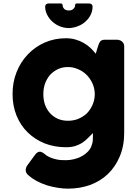

<svg xmlns="http://www.w3.org/2000/svg" viewBox="-20 -871 809 1127"><path d="M519.5 -22.5Q523.4 -32.2 524.4 -43.9Q525.4 -55.7 525.4 -69.3Q525.4 -73.2 525.4 -76.2Q525.4 -78.1 525.4 -79.1Q525.4 -81.1 525.4 -83Q525.4 -85.9 525.4 -89.8Q510.7 -74.2 495.1 -59.6Q480.5 -44.9 461.9 -32.2Q444.3 -21.5 420.9 -13.7Q398.4 -6.8 367.2 -6.8Q299.8 -6.8 242.2 -29.3Q184.6 -52.7 142.6 -93.8Q100.6 -134.8 77.1 -192.4Q53.7 -250 53.7 -319.3Q53.7 -387.7 77.1 -447.3Q100.6 -506.8 142.6 -550.8Q184.6 -595.7 242.2 -621.1Q299.8 -646.5 367.2 -646.5Q398.4 -646.5 423.8 -638.7Q449.2 -631.8 470.7 -619.1Q492.2 -607.4 509.8 -590.8Q527.3 -574.2 542 -555.7Q546.9 -571.3 555.7 -600.6Q558.6 -609.4 561.5 -616.2Q564.5 -623 568.4 -627.9Q572.3 -632.8 578.1 -634.8Q585 -637.7 594.7 -637.7Q619.1 -637.7 668.9 -637.7Q675.8 -637.7 682.6 -634.8Q690.4 -632.8 695.3 -627.9Q701.2 -623 705.1 -616.2Q709 -609.4 709 -600.6Q709 -430.7 709 -91.8Q709 -13.7 682.6 47.9Q657.2 108.4 613.3 150.4Q569.3 192.4 508.8 214.8Q448.2 236.3 378.9 236.3Q351.6 236.3 320.3 231.4Q289.1 226.6 258.8 217.8Q227.5 208 199.2 193.4Q170.9 178.7 148.4 159.2Q140.6 153.3 135.7 145.5Q130.9 136.7 130.9 127Q130.9 114.3 139.6 100.6Q156.2 79.1 187.5 35.2Q194.3 27.3 200.2 23.4Q206.1 19.5 213.9 19.5Q224.6 19.5 241.2 32.2Q253.9 43.9 269.5 50.8Q286.1 58.6 302.7 62.5Q320.3 67.4 336.9 68.4Q353.5 69.3 367.2 69.3Q389.6 69.3 414.1 63.5Q439.5 57.6 460 45.9Q481.4 34.2 498 16.6Q513.7 0 519.5 -22.5ZM234.4 -319.3Q234.4 -285.2 244.1 -256.8Q254.9 -227.5 273.4 -207Q293 -185.5 319.3 -173.8Q345.7 -162.1 378.9 -162.1Q410.2 -162.1 438.5 -172.9Q466.8 -184.6 488.3 -204.1Q508.8 -224.6 521.5 -252Q534.2 -278.3 536.1 -309.6Q536.1 -315.4 536.1 -326.2Q534.2 -357.4 521.5 -383.8Q508.8 -411.1 488.3 -431.6Q466.8 -453.1 438.5 -464.8Q410.2 -477.5 378.9 -477.5Q345.7 -477.5 319.3 -464.8Q293 -452.1 273.4 -430.7Q254.9 -409.2 244.1 -379.9Q234.4 -350.6 234.4 -319.3ZM382.8 -706.1Q353.5 -707 328.1 -717.8Q303.7 -728.5 285.2 -746.1Q266.6 -763.7 255.9 -786.1Q245.1 -807.6 245.1 -832Q245.1 -840.8 251 -845.7Q256.8 -850.6 264.6 -850.6Q288.1 -850.6 336.9 -850.6Q341.8 -850.6 344.7 -847.7Q347.7 -843.8 347.7 -839.8Q347.7 -828.1 357.4 -818.4Q366.2 -809.6 384.8 -809.6Q402.3 -809.6 411.1 -819.3Q420.9 -828.1 420.9 -839.8Q420.9 -843.8 422.9 -847.7Q425.8 -850.6 430.7 -850.6Q455.1 -850.6 503.9 -850.6Q511.7 -850.6 517.6 -845.7Q523.4 -840.8 523.4 -832Q523.4 -807.6 512.7 -785.2Q502 -762.7 482.4 -745.1Q463.9 -727.5 438.5 -717.8Q412.1 -707 382.8 -706.1Z"/></svg>

Font: Cocogoose
Style: Regular
Weight: 400
Designer: Cosimo Lorenzo Pancini
Version: Version 1.000